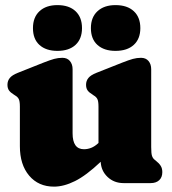

<svg xmlns="http://www.w3.org/2000/svg" viewBox="-20 -700 658 734"><path d="M56 -141V-292.5Q56 -313.5 51.5 -321.8Q47 -330 38 -335L32 -339Q20.5 -346 14.5 -354.2Q8.5 -362.5 8.5 -376Q8.5 -391 17.5 -402Q26.5 -413 48 -421.5L146 -460.5Q171.5 -470.5 187 -474.8Q202.5 -479 218.5 -479Q237 -479 247.2 -466.8Q257.5 -454.5 257.5 -435.5V-190.5Q257.5 -129.5 301 -129.5Q315 -129.5 328.5 -134.8Q342 -140 355.5 -152.5L356.5 -153.5V-292.5Q356.5 -313.5 352 -321.8Q347.5 -330 338.5 -335L333 -339Q321 -346 315 -354.2Q309 -362.5 309 -376Q309 -391 318 -402Q327 -413 348.5 -421.5L447 -460.5Q472.5 -470.5 488 -474.8Q503.5 -479 519 -479Q537.5 -479 547.8 -466.8Q558 -454.5 558 -435.5V-138Q558 -113 561.2 -103.8Q564.5 -94.5 571 -89.5L577 -84.5Q588 -76 594.2 -66.2Q600.5 -56.5 600.5 -42Q600.5 -22 588.5 -11Q576.5 0 556 0H452.5Q416 0 391.2 -23.5Q366.5 -47 365 -81.5Q309.5 -29 266.8 -7.8Q224 13.5 186.5 13.5Q127 13.5 91.5 -28.5Q56 -70.5 56 -141ZM199.5 -505.5Q156 -505.5 131 -528Q106 -550.5 106 -592.5Q106 -634 131 -657.2Q156 -680.5 199.5 -680.5Q244 -680.5 268.8 -657.2Q293.5 -634 293.5 -592.5Q293.5 -551.5 268.8 -528.5Q244 -505.5 199.5 -505.5ZM421.5 -505.5Q378 -505.5 352.8 -528Q327.5 -550.5 327.5 -592.5Q327.5 -634 352.8 -657.2Q378 -680.5 421.5 -680.5Q466.5 -680.5 491.5 -657.2Q516.5 -634 516.5 -592.5Q516.5 -551.5 491.5 -528.5Q466.5 -505.5 421.5 -505.5Z"/></svg>

Font: Fraunces 72pt SuperSoft Black
Style: Regular
Weight: 900
Version: Version 1.000;[0bf87f6ff]